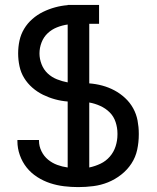

<svg xmlns="http://www.w3.org/2000/svg" viewBox="-20 -755 640 783"><path d="M299 8Q270 8 241 4.5Q212 1 184.5 -8Q157 -17 132 -33Q107 -49 89 -71.5Q71 -94 61 -122Q51 -150 51 -179V-184H139V-181Q139 -159 149 -138.5Q159 -118 176 -104Q193 -90 213.5 -82.5Q234 -75 256 -72V-341Q230 -343 204.5 -350Q179 -357 155.5 -368.5Q132 -380 112 -397.5Q92 -415 78.5 -437Q65 -459 59.5 -485Q54 -511 54 -537Q54 -564 59.5 -589.5Q65 -615 78.5 -637.5Q92 -660 112 -677.5Q132 -695 155.5 -706.5Q179 -718 204.5 -725Q230 -732 256 -734V-735H384V-658H344V-415Q371 -413 397 -406Q423 -399 446.5 -386.5Q470 -374 490 -355.5Q510 -337 523 -313.5Q536 -290 541 -263.5Q546 -237 546 -211V-206Q546 -175 539.5 -144.5Q533 -114 516 -88Q499 -62 474 -42.5Q449 -23 420.5 -11.5Q392 0 361 4Q330 8 299 8ZM256 -419V-655Q234 -652 212.5 -643.5Q191 -635 174.5 -619.5Q158 -604 149.5 -582Q141 -560 141 -537Q141 -515 149.5 -493Q158 -471 174.5 -455.5Q191 -440 212.5 -431.5Q234 -423 256 -419ZM344 -72Q368 -77 390 -87.5Q412 -98 428 -116.5Q444 -135 451.5 -158.5Q459 -182 459 -206V-211Q459 -234 451.5 -257Q444 -280 427.5 -296.5Q411 -313 389 -323Q367 -333 344 -337Z"/></svg>

Font: Iosevka HT Medium Extended
Style: Regular
Weight: 500
Width: 7
Monospace: yes
Designer: Belleve Invis
Foundry: Belleve Invis
Version: Version 32.3.0; ttfautohint (v1.8.4)